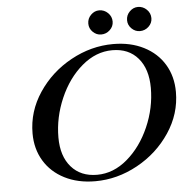

<svg xmlns="http://www.w3.org/2000/svg" viewBox="-58 -918 958 982"><g transform="rotate(-5 421.0 -426.5)"><path d="M93 -263Q93 -376 157.5 -472.5Q222 -569 326 -626Q430 -683 543 -683Q632 -683 700 -648.5Q768 -614 805 -552.5Q842 -491 842 -411Q842 -299 777.5 -202.5Q713 -106 609 -49Q505 8 392 8Q303 8 235 -26.5Q167 -61 130 -122.5Q93 -184 93 -263ZM716 -443Q716 -540 668 -596Q620 -652 536 -652Q452 -652 380 -591Q308 -530 265.5 -432Q223 -334 223 -231Q223 -135 271.5 -79.5Q320 -24 404 -24Q488 -24 559.5 -85Q631 -146 673.5 -243Q716 -340 716 -443ZM426 -798Q426 -824 444.5 -842.5Q463 -861 487 -861Q513 -861 532 -842.5Q551 -824 551 -798Q551 -773 532 -755Q513 -737 487 -737Q463 -737 444.5 -755Q426 -773 426 -798ZM625 -798Q625 -824 643.5 -842.5Q662 -861 686 -861Q712 -861 731 -842.5Q750 -824 750 -798Q750 -773 731 -755Q712 -737 686 -737Q662 -737 643.5 -755Q625 -773 625 -798Z"/></g></svg>

Font: Ibarra Real Nova
Style: Italic
Weight: 400
Italic angle: -22°
Designer: Jose Maria Ribagorda & Octavio Pardo
Foundry: Octavio Pardo
Version: Version 1.014